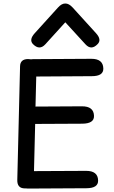

<svg xmlns="http://www.w3.org/2000/svg" viewBox="-20 -1077 665 1117"><path d="M171.9 -732.9Q166 -732.9 160.6 -731.9Q152.8 -733.4 142.6 -733.4Q97.7 -732.9 96.7 -691.4L80.6 -30.8Q79.1 18.1 123 19Q127 19 130.9 19Q135.7 20 141.6 20L483.4 18.1Q552.2 17.6 550.8 -27.3Q549.3 -83.5 480.5 -83L177.7 -81.5L184.6 -356L459.5 -357.4Q528.3 -358.4 526.9 -402.8Q525.4 -459 456.5 -458.5L186.5 -457L190.9 -631.8Q352.1 -632.8 513.7 -633.8Q582.5 -633.8 581.1 -678.7Q579.6 -735.4 510.7 -734.9ZM359.9 -1056.6Q338.9 -1057.1 317.4 -1033.2L182.1 -883.8Q147.9 -846.2 171.4 -820.8Q209.5 -781.7 243.7 -819.3L359.9 -947.3L477.1 -819.3Q511.2 -781.7 548.3 -820.8Q572.8 -846.2 538.6 -883.8L402.8 -1033.2Q380.9 -1057.1 359.9 -1056.6Z"/></svg>

Font: Comic Relief
Style: Regular
Weight: 400
Designer: Jeff Davis
Foundry: Loudifier
Version: Version 1.200; ttfautohint (v1.8.4.7-5d5b)